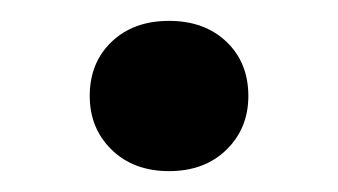

<svg xmlns="http://www.w3.org/2000/svg" viewBox="-20 -152 324 184"><path d="M142 12Q108 12 87 -8.5Q66 -29 66 -60Q66 -92 87 -112Q108 -132 142 -132Q176 -132 197 -112Q218 -92 218 -60Q218 -29 197 -8.5Q176 12 142 12Z"/></svg>

Font: Platypi Light Light
Style: Regular
Weight: 300
Version: Version 1.200